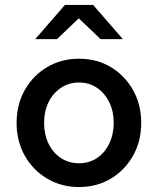

<svg xmlns="http://www.w3.org/2000/svg" viewBox="-20 -746 637 775"><path d="M299 9Q228 9 170.5 -25Q113 -59 80 -117.5Q47 -176 47 -250Q47 -324 80 -382.5Q113 -441 170 -475Q227 -509 299 -509Q371 -509 427.5 -475Q484 -441 517 -382.5Q550 -324 550 -250Q550 -176 517 -117.5Q484 -59 427.5 -25Q371 9 299 9ZM299 -87Q340 -87 371.5 -108Q403 -129 421 -166.5Q439 -204 439 -250Q439 -297 421 -333.5Q403 -370 371.5 -391.5Q340 -413 299 -413Q258 -413 226 -391.5Q194 -370 176 -333.5Q158 -297 158 -250Q158 -203 176 -166Q194 -129 226 -108Q258 -87 299 -87ZM386 -588 298 -672 210 -588H122L242 -726H356L476 -588Z"/></svg>

Font: Red Hat Text Medium
Style: Regular
Weight: 500
Designer: Pentagram, MCKL
Foundry: Pentagram, MCKL
Version: Version 1.023